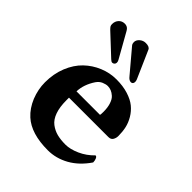

<svg xmlns="http://www.w3.org/2000/svg" viewBox="-191 -764 882 882"><g transform="rotate(45 250.0 -323.5)"><path d="M171.9 -274.9C172.9 -305.2 183.3 -335.3 203.1 -365.2C210.3 -375.7 219 -383.1 229.2 -387.5C239.5 -391.8 248.7 -394 256.8 -394C264.3 -394 271.7 -392.6 279.1 -389.6C286.4 -386.7 293.8 -381.9 301.3 -375.2C308.8 -368.6 314.8 -358.4 319.3 -344.7C323.9 -331.1 326.2 -314.8 326.2 -295.9C326.2 -283.2 325.5 -276.2 324.2 -274.9ZM441.9 -128.9C422.4 -108.7 400.4 -93.2 376 -82.3C351.6 -71.4 329.3 -65.9 309.1 -65.9C287.9 -65.9 269.4 -68 253.7 -72C237.9 -76.1 223.2 -83.3 209.7 -93.5C196.2 -103.8 185.9 -119 178.7 -139.2C171.5 -159.3 168 -184.2 168 -213.9V-230H423.8C434.6 -230 442.1 -233.7 446.5 -241.2C450.9 -248.7 453.1 -257 453.1 -266.1C453.1 -284 451.3 -301.1 447.8 -317.4C444.2 -333.7 437.7 -349.6 428.5 -365.2C419.2 -380.9 407.6 -394.4 393.6 -405.8C379.6 -417.2 361.4 -426.4 339.1 -433.3C316.8 -440.3 291.5 -443.8 263.2 -443.8C234.5 -443.8 206.9 -438.3 180.2 -427.2C153.5 -416.2 129.7 -400.6 108.9 -380.6C88.1 -360.6 71.4 -335.1 58.8 -304.2C46.3 -273.3 40 -239.3 40 -202.1C40 -171.9 45.9 -141.9 57.6 -112.3C69.7 -83 86.1 -58.9 106.9 -40C143.4 -6.8 197.8 9.8 270 9.8C305.5 9.8 339.4 0.7 371.8 -17.3C404.2 -35.4 432.6 -62.3 457 -98.1C457 -105.6 455.6 -112.6 452.9 -119.1C450.1 -125.7 446.5 -128.9 441.9 -128.9ZM68.8 -608.9C68.8 -621.3 72.6 -631.5 80.1 -639.6C87.6 -647.8 97.5 -651.9 109.9 -651.9C112.1 -651.9 114.3 -651.6 116.5 -651.1C118.6 -650.6 120.4 -650.1 122.1 -649.4C123.7 -648.8 125.2 -647.9 126.7 -647C128.2 -646 129.4 -645 130.4 -644C131.3 -643.1 132.3 -642 133.3 -640.9C134.3 -639.7 135 -638.8 135.5 -637.9C136 -637.1 136.6 -636.2 137.2 -635.3L138.2 -633.8L206.1 -513.2C208.7 -509 210 -504.2 210 -499C210 -494.8 208.4 -491.2 205.3 -488.3C202.2 -485.4 198.7 -483.9 194.8 -483.9C190.6 -483.9 185.7 -486.7 180.2 -492.2L82 -584C77.1 -588.9 73.7 -592.9 71.8 -595.9C69.8 -599 68.8 -603.4 68.8 -608.9ZM198.2 -621.1C198.2 -630.5 202.5 -638.9 210.9 -646.2C219.4 -653.6 229.2 -657.2 240.2 -657.2C256.2 -657.2 266.1 -652.8 270 -644L329.1 -509.8C331.1 -504.9 332 -500.3 332 -496.1C332 -491.5 330.8 -487.9 328.4 -485.1C325.9 -482.3 322.8 -481 318.8 -481C310.7 -481 302.7 -486 294.9 -496.1L203.1 -605C199.9 -609.2 198.2 -614.6 198.2 -621.1Z"/></g></svg>

Font: Linux Biolinum G
Style: Bold
Weight: 700
Designer: Philipp H. Poll
Foundry: Philipp H. Poll
Version: Version 1.1.0